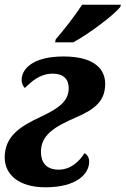

<svg xmlns="http://www.w3.org/2000/svg" viewBox="-25 -786 534 816"><path d="M209 -606H286C352 -641 460 -723 486 -756L489 -766H324C296 -722 245 -657 212 -619ZM168 10C301 10 354 -47 354 -99C354 -119 343 -131 334 -135C312 -100 276 -65 224 -65C171 -65 149 -97 149 -140C149 -211 203 -246 298 -287C382 -323 422 -359 422 -430C422 -485 385 -546 245 -546C109 -546 67 -489 67 -447C67 -429 74 -418 81 -412C110 -441 146 -473 199 -473C245 -473 267 -449 267 -412C267 -361 235 -330 147 -289C66 -251 -5 -210 -5 -117C-5 -44 55 10 168 10Z"/></svg>

Font: Noto Serif ExtraCondensed Black
Style: Italic
Weight: 900
Width: 2
Italic angle: -12°
Designer: Monotype Design Team
Foundry: Monotype Imaging Inc.
Version: Version 2.014